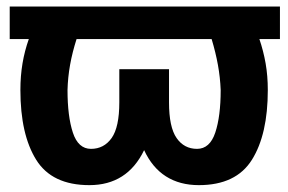

<svg xmlns="http://www.w3.org/2000/svg" viewBox="-20 -548 868 579"><path d="M824.2 -430.2H762.2Q774.4 -394.5 781 -356.9Q787.6 -319.3 787.6 -276.4Q787.6 -142.6 739.7 -66.2Q691.9 10.3 579.6 10.3Q522 10.3 480.5 -16.1Q439 -42.5 414.6 -95.2Q389.2 -42.5 347.9 -16.1Q306.6 10.3 249.5 10.3Q136.7 10.3 89.1 -66.2Q41.5 -142.6 41.5 -276.4Q41.5 -319.3 47.9 -356.9Q54.2 -394.5 66.9 -430.2H9.3V-528.3H824.2ZM645.5 -276.4Q644 -314.5 637.2 -352.1Q630.4 -389.6 618.2 -430.2H210.9Q198.2 -390.6 191.4 -352.8Q184.6 -314.9 183.6 -276.4Q183.6 -197.3 199.7 -148.2Q215.8 -99.1 254.4 -99.1Q293.5 -99.1 316.7 -131.8Q339.8 -164.6 339.8 -239.3V-339.4H489.7V-239.3Q489.7 -164.6 512.5 -131.8Q535.2 -99.1 574.2 -99.1Q612.8 -99.1 629.2 -148.2Q645.5 -197.3 645.5 -276.4Z"/></svg>

Font: Roboto Web
Style: Bold
Weight: 700
Designer: Google
Version: Version 1.200310; 2013